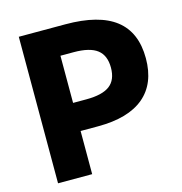

<svg xmlns="http://www.w3.org/2000/svg" viewBox="-108 -827 874 924"><g transform="rotate(-15 329.0 -365.0)"><path d="M68 0V-730H300Q467 -730 549.5 -666Q632 -602 632 -472Q632 -346 554 -280.5Q476 -215 325 -215H153V-355H304Q384 -355 421 -383Q458 -411 458 -472Q458 -533 421 -561.5Q384 -590 304 -590H238V0Z"/></g></svg>

Font: M PLUS 1 ExtraBold
Style: Regular
Weight: 800
Designer: Coji Morishita
Foundry: UNDERFOREST DESIGN
Version: Version 1.001